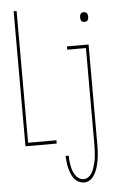

<svg xmlns="http://www.w3.org/2000/svg" viewBox="-62 -777 625 1041"><g transform="rotate(-5 250.0 -256.0)"><path d="M53 0V-735H69V-18H223V0ZM431 -644Q426 -644 421.5 -645.5Q417 -647 414 -651Q411 -655 410 -660Q409 -665 409 -670Q409 -675 410 -680Q411 -685 414 -689Q417 -693 421.5 -695Q426 -697 431 -697Q436 -697 440.5 -695Q445 -693 448 -689Q451 -685 452 -680Q453 -675 453 -670Q453 -665 452 -660Q451 -655 448 -651Q445 -647 440.5 -645.5Q436 -644 431 -644ZM353 223Q337 223 322 215Q307 207 297.5 194Q288 181 282.5 166Q277 151 273 135Q269 119 267.5 103Q266 87 265 71H282Q282 85 283.5 99Q285 113 287.5 126.5Q290 140 294.5 153Q299 166 307 178Q315 190 327 197.5Q339 205 353 205Q366 205 377.5 197Q389 189 396 177.5Q403 166 407.5 153Q412 140 415.5 127Q419 114 421 101Q423 88 424 74.5Q425 61 425.5 47.5Q426 34 426 20V-502H324V-520H442V20Q442 35 441.5 50.5Q441 66 439.5 81Q438 96 435.5 111Q433 126 429 140.5Q425 155 419 169Q413 183 404 195.5Q395 208 381.5 215.5Q368 223 353 223Z"/></g></svg>

Font: Zed Mono Thin
Style: Regular
Weight: 100
Monospace: yes
Designer: Belleve Invis
Foundry: Belleve Invis
Version: Version 1.0.0; ttfautohint (v1.8.4)